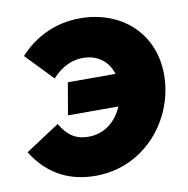

<svg xmlns="http://www.w3.org/2000/svg" viewBox="-81 -791 870 889"><g transform="rotate(-10 353.5 -346.5)"><path d="M246 -430 220 -279H457C430 -215 376 -165 297 -165C238 -165 199 -191 166 -248L6 -143C83 -20 191 19 299 19C531 19 691 -179 691 -388C691 -582 547 -712 352 -712C242 -712 143 -668 67 -585L189 -458C232 -505 281 -529 333 -529C403 -529 452 -490 470 -430Z"/></g></svg>

Font: Fixel Display 20240404 Black
Style: Italic
Weight: 900
Italic angle: -10°
Designer: AlfaBravo + MacPaw
Foundry: Kyrylo Tkachov, Marchela Mozhyna, Serhii Makarenko, Maria Weinstein, Zakhar Kryvoshyya
Version: Version 1.211;Glyphs 3.2 (3225)